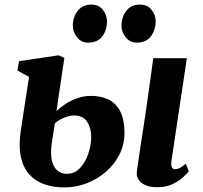

<svg xmlns="http://www.w3.org/2000/svg" viewBox="-20 -809 886 840"><path d="M668.5 10Q637 10 616.2 1Q595.5 -8 585.8 -23.8Q576 -39.5 579 -60.5Q581 -76.5 584.2 -97.5Q587.5 -118.5 591.2 -144.8Q595 -171 600 -203Q605 -235 610.8 -272.8Q616.5 -310.5 622.8 -354.2Q629 -398 636 -448Q643 -498 650.5 -554.5H797.5L730 -105Q727.5 -87 731.8 -77.8Q736 -68.5 746.5 -68.5Q755.5 -68.5 765.8 -73.8Q776 -79 793 -92.5L806 -60Q800.5 -52.5 783.2 -35.8Q766 -19 737 -4.5Q708 10 668.5 10ZM261 11Q212.5 11 173.2 -3Q134 -17 107.5 -46.8Q81 -76.5 71 -123.8Q61 -171 71 -238L107 -472.5L56 -500.5L63.5 -541.5L236.5 -567L261.5 -555.5L227 -323Q242 -337.5 265 -353Q288 -368.5 317 -379Q346 -389.5 378.5 -389.5Q417.5 -389.5 450.8 -375.2Q484 -361 504.2 -325.2Q524.5 -289.5 524.5 -226.5Q524.5 -176.5 502.8 -133.5Q481 -90.5 444 -58Q407 -25.5 359.5 -7.2Q312 11 261 11ZM272 -48.5Q306 -48.5 329.8 -73.5Q353.5 -98.5 366.2 -136.2Q379 -174 379 -211Q379 -248 361.5 -276Q344 -304 301.5 -304Q291 -304 276.5 -299.8Q262 -295.5 246.8 -287.8Q231.5 -280 220 -269.5Q216.5 -247 213 -224.2Q209.5 -201.5 206 -179Q200 -132.5 207.8 -103.5Q215.5 -74.5 232.8 -61.5Q250 -48.5 272 -48.5ZM363.5 -622.5Q336 -622.5 317 -646Q298 -669.5 298.5 -699Q299.5 -736.5 321 -762.8Q342.5 -789 379.5 -789Q412.5 -789 430.2 -766Q448 -743 448 -715.5Q448 -677.5 427.8 -650Q407.5 -622.5 363.5 -622.5ZM576.5 -622.5Q549 -622.5 530 -646Q511 -669.5 511.5 -699Q512.5 -736.5 533.5 -762.8Q554.5 -789 592 -789Q624.5 -789 643 -766Q661.5 -743 661 -715.5Q660.5 -677.5 640 -650Q619.5 -622.5 576.5 -622.5Z"/></svg>

Font: Merriweather 20pt ExtraBold
Style: Italic
Weight: 800
Italic angle: -7.8°
Version: Version 2.101